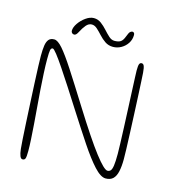

<svg xmlns="http://www.w3.org/2000/svg" viewBox="-112 -828 840 943"><g transform="rotate(15 307.5 -356.5)"><path d="M89.5 24Q81 24 76 11.8Q71 -0.5 68.5 -23Q67 -35.5 64.8 -70.2Q62.5 -105 60 -152.8Q57.5 -200.5 54.8 -252.8Q52 -305 49.8 -353.8Q47.5 -402.5 46.2 -439Q45 -475.5 45 -490.5Q45 -522.5 48.2 -543.5Q51.5 -564.5 60.8 -575Q70 -585.5 88.5 -585.5Q106 -585.5 131.2 -556.8Q156.5 -528 197 -465.8Q237.5 -403.5 300.5 -302.5Q391.5 -157 440.5 -93.5Q489.5 -30 506.5 -30Q516 -30 522.2 -36.5Q528.5 -43 531.5 -63Q534.5 -83 534.5 -123.5Q534.5 -141 533.2 -176.5Q532 -212 530.2 -257.2Q528.5 -302.5 526.2 -349.5Q524 -396.5 522.2 -438Q520.5 -479.5 519.2 -507.8Q518 -536 518 -542.5Q518 -567.5 521.5 -575.5Q525 -583.5 533 -583.5Q536.5 -583.5 539.5 -581.8Q542.5 -580 544.8 -575.5Q547 -571 548.8 -562.2Q550.5 -553.5 551.5 -540Q552.5 -528.5 554 -496.8Q555.5 -465 557.8 -421.2Q560 -377.5 562 -329.5Q564 -281.5 566 -236.5Q568 -191.5 569 -156.8Q570 -122 570 -105.5Q570 -68.5 564.2 -42.8Q558.5 -17 545 -4Q531.5 9 507.5 9Q482.5 9 448.5 -28Q414.5 -65 371.2 -130Q328 -195 275 -278Q242 -330 211.5 -377.2Q181 -424.5 156.2 -461.2Q131.5 -498 114.8 -519.2Q98 -540.5 92.5 -540.5Q84 -540.5 81.5 -529Q79 -517.5 79 -482.5Q79 -451 81 -411.5Q83 -372 86 -329Q89 -286 92.8 -242.2Q96.5 -198.5 99.5 -157.8Q102.5 -117 104.5 -82.5Q106.5 -48 106.5 -23Q106.5 7 103 15.5Q99.5 24 89.5 24ZM175.5 -633.5Q169 -633.5 164.5 -638Q160 -642.5 160 -649Q160 -666.5 174 -687Q188 -707.5 208.8 -722.2Q229.5 -737 249.5 -737Q270 -737 286.8 -724.5Q303.5 -712 317.8 -696Q332 -680 345.8 -667.5Q359.5 -655 374.5 -655Q394 -655 405.2 -661.8Q416.5 -668.5 425 -691.5Q432 -710.5 437.5 -716Q443 -721.5 449.5 -721.5Q453.5 -721.5 457 -718.2Q460.5 -715 460.5 -707.5Q460.5 -684 448.2 -665.2Q436 -646.5 416.5 -635.5Q397 -624.5 375 -624.5Q352 -624.5 334.5 -636.5Q317 -648.5 302.8 -664.2Q288.5 -680 275.2 -692Q262 -704 247.5 -704Q231.5 -704 219 -689.2Q206.5 -674.5 194.5 -651Q190 -642.5 185.5 -638Q181 -633.5 175.5 -633.5Z"/></g></svg>

Font: Gluten Thin Thin
Style: Regular
Weight: 250
Version: Version 1.300